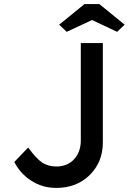

<svg xmlns="http://www.w3.org/2000/svg" viewBox="-20 -911 631 941"><path d="M256 10Q189 10 134.5 -24.5Q80 -59 50 -117L118 -188Q159 -132 188 -113.5Q217 -95 256 -95Q310 -95 343 -130.5Q376 -166 376 -223V-700H484V-213Q484 -117 420 -53.5Q356 10 256 10ZM270 -790 394 -891H467L591 -790L554 -755L431 -813L307 -755Z"/></svg>

Font: Easer Grotesk
Style: Regular
Weight: 400
Designer: Boardeaser, Bonnie Shaver-Troup, Thomas Jockin
Foundry: Lexend
Version: Version 1.008;Glyphs 3.1.2 (3151)